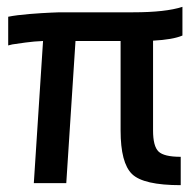

<svg xmlns="http://www.w3.org/2000/svg" viewBox="-20 -536 570 562"><path d="M333 -154V-416H201L174 0H79L106 -416Q80 -415 54.5 -411.5Q29 -408 16 -406L4 -403V-487Q29 -492 66.5 -495Q104 -498 129 -499L154 -500H370Q465 -500 514 -516V-432Q486 -420 428 -417V-154Q428 -108 444 -92.5Q460 -77 509 -77V6Q400 6 366.5 -26.5Q333 -59 333 -154Z"/></svg>

Font: TitilliumText22L Lt
Style: Medium
Weight: 500
Designer: Campivisivi
Foundry: Campivisivi
Version: 1.000